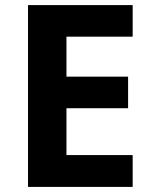

<svg xmlns="http://www.w3.org/2000/svg" viewBox="-20 -734 600 754"><path d="M501 0H90V-714H501V-590H241V-433H483V-309H241V-125H501Z"/></svg>

Font: Noto Sans Vithkuqi
Style: Bold
Weight: 700
Version: Version 1.001; ttfautohint (v1.8.4.7-5d5b)